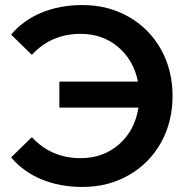

<svg xmlns="http://www.w3.org/2000/svg" viewBox="-20 -730 750 760"><path d="M663 -350Q663 -247 617 -165Q571 -83 489.5 -36.5Q408 10 306 10Q217 10 144.5 -20Q72 -50 24 -107L106 -187Q183 -104 299 -104Q389 -104 451.5 -159Q514 -214 528 -304H215V-407H526Q509 -492 447.5 -544Q386 -596 299 -596Q183 -596 106 -513L24 -593Q72 -650 144.5 -680Q217 -710 306 -710Q408 -710 489.5 -663.5Q571 -617 617 -535Q663 -453 663 -350Z"/></svg>

Font: Montserrat Alternates SemiBold
Style: Regular
Weight: 600
Designer: Julieta Ulanovsky
Foundry: Julieta Ulanovsky
Version: Version 7.200